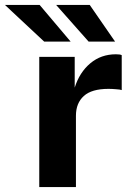

<svg xmlns="http://www.w3.org/2000/svg" viewBox="-97 -760 537 780"><path d="M62.5 -529H206.5V-404Q226 -466 269.8 -502.8Q313.5 -539.5 374 -539.5Q391 -539.5 397.5 -536V-394Q391.5 -396.5 374.5 -397.5Q358 -399 343.5 -399Q275.5 -399 243.5 -370Q211.5 -341 211.5 -290V0H62.5ZM370.5 -591H263L131 -740H267.5ZM64 -740 190 -591H82.5L-77 -740Z"/></svg>

Font: 1883 Sans
Style: Bold
Weight: 700
Designer: 1883 Sans project is a fork of Public Sans.
Version: Version 1.009